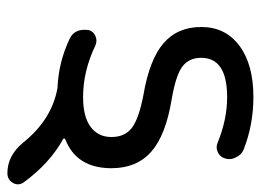

<svg xmlns="http://www.w3.org/2000/svg" viewBox="-116 -482 726 535"><g transform="rotate(90 247.5 -215.0)"><path d="M397.5 -530.3Q412.1 -524.4 418.9 -508.8Q423.8 -500 423.8 -490.2Q423.8 -484.4 421.9 -478.5Q418 -464.8 404.8 -458.5Q391.6 -452.1 377.9 -458Q313.5 -484.4 251 -484.4Q141.6 -484.4 141.6 -412.1Q141.6 -378.9 165 -360.4Q188.5 -341.8 255.9 -330.1Q357.4 -313.5 403.3 -272.9Q449.2 -232.4 449.2 -162.1Q449.2 -64.5 368.2 -33.2Q366.2 -32.2 366.2 -30.3Q366.2 -28.3 368.2 -27.3Q435.5 9.8 488.3 82Q494.1 89.8 494.1 98.6Q494.1 105.5 490.2 112.3Q481.4 127.9 462.9 127.9Q414.1 127.9 377.9 84Q313.5 3.9 225.6 -11.7Q153.3 -14.6 87.9 -45.9Q73.2 -52.7 66.4 -68.4Q63.5 -77.1 63.5 -85.9Q63.5 -92.8 64.5 -99.6Q68.4 -112.3 81.5 -117.7Q94.7 -123 107.4 -117.2Q178.7 -83 251 -83Q305.7 -83 334 -104Q362.3 -125 362.3 -162.1Q362.3 -199.2 336.9 -218.8Q311.5 -238.3 246.1 -251Q147.5 -267.6 101.6 -306.6Q55.7 -345.7 55.7 -412.6Q55.7 -479.5 107.9 -518.6Q160.2 -557.6 251 -557.6Q328.1 -557.6 397.5 -530.3Z"/></g></svg>

Font: Gen Jyuu Gothic P Regular
Style: Regular
Weight: 400
Designer: [Source Han Sans]
Ryoko NISHIZUKA  (kana & ideographs); Paul D. Hunt (Latin, Greek & Cyrillic); Wenlong ZHANG  (bopomofo
Version: Version 1.002.20150607